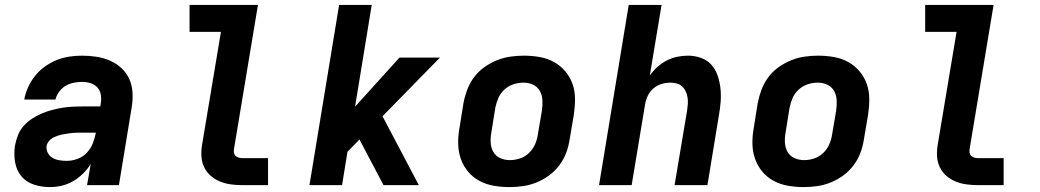

<svg xmlns="http://www.w3.org/2000/svg" viewBox="-20 -755 4240 783"><path d="M183 8Q149 8 117.5 -2.5Q86 -13 66.5 -37Q47 -61 41.5 -94Q36 -127 41 -161Q45 -182 53 -203Q61 -224 76 -241Q91 -258 110 -270.5Q129 -283 150 -292Q171 -301 192 -306.5Q213 -312 234.5 -315.5Q256 -319 277 -320Q298 -321 319 -321H389L391 -334Q394 -352 391 -369.5Q388 -387 376.5 -399Q365 -411 348.5 -416Q332 -421 314 -421Q297 -421 280 -417.5Q263 -414 247.5 -405Q232 -396 221 -380.5Q210 -365 206 -349H79Q83 -374 94.5 -399Q106 -424 123 -445.5Q140 -467 163 -483.5Q186 -500 211 -510Q236 -520 262 -524Q288 -528 314 -528Q344 -528 373.5 -523.5Q403 -519 429 -507.5Q455 -496 475.5 -477Q496 -458 507.5 -432Q519 -406 520.5 -376.5Q522 -347 517 -317L465 0H335L350 -86Q336 -64 317.5 -46Q299 -28 277 -15.5Q255 -3 231 2.5Q207 8 183 8ZM252 -99Q274 -99 296 -107Q318 -115 334 -132Q350 -149 358.5 -170.5Q367 -192 371 -214H319Q309 -214 298.5 -214Q288 -214 277.5 -213Q267 -212 257 -210.5Q247 -209 236.5 -207Q226 -205 215.5 -201.5Q205 -198 195.5 -193Q186 -188 179 -179Q172 -170 170 -160Q168 -145 175 -131.5Q182 -118 194.5 -111Q207 -104 222 -101.5Q237 -99 252 -99Z M969 0Q945 0 922 -3Q899 -6 878 -14.5Q857 -23 840 -37.5Q823 -52 813 -72.5Q803 -93 801.5 -116.5Q800 -140 804 -164L881 -625H753V-735H1032L934 -146Q933 -138 934.5 -130.5Q936 -123 941.5 -118.5Q947 -114 954.5 -112Q962 -110 969 -110H1073V0Z M1242 0 1363 -735H1496L1428 -320L1609 -520H1774L1540 -281L1688 0H1544L1446 -186L1397 -136L1375 0Z M2057 8Q2025 8 1993.5 2.5Q1962 -3 1935 -17.5Q1908 -32 1888.5 -55.5Q1869 -79 1859 -108Q1849 -137 1848.5 -169Q1848 -201 1854 -234L1870 -334Q1875 -361 1885 -388Q1895 -415 1912.5 -439Q1930 -463 1954.5 -480.5Q1979 -498 2006 -509Q2033 -520 2061 -524Q2089 -528 2116 -528Q2149 -528 2180.5 -522.5Q2212 -517 2238.5 -502.5Q2265 -488 2285 -464.5Q2305 -441 2315 -412Q2325 -383 2325 -351Q2325 -319 2320 -286L2303 -186Q2299 -159 2289 -132Q2279 -105 2261 -81Q2243 -57 2219 -39.5Q2195 -22 2168 -11Q2141 0 2113 4Q2085 8 2057 8ZM2059 -102Q2079 -102 2099.5 -108.5Q2120 -115 2136 -130Q2152 -145 2161 -164.5Q2170 -184 2173 -204L2190 -304Q2193 -325 2192 -346Q2191 -367 2181.5 -384Q2172 -401 2154 -409.5Q2136 -418 2115 -418Q2095 -418 2074.5 -411.5Q2054 -405 2037.5 -390Q2021 -375 2012.5 -355.5Q2004 -336 2000 -316L1984 -216Q1980 -195 1981 -174Q1982 -153 1991.5 -136Q2001 -119 2019.5 -110.5Q2038 -102 2059 -102Z M2423 0 2544 -735H2678L2630 -447Q2643 -466 2661 -482Q2679 -498 2699.5 -508.5Q2720 -519 2742 -523.5Q2764 -528 2786 -528Q2813 -528 2838.5 -519Q2864 -510 2881 -491Q2898 -472 2906.5 -447Q2915 -422 2918 -395.5Q2921 -369 2919 -341.5Q2917 -314 2912 -286L2865 0H2731Q2744 -76 2756.5 -152Q2769 -228 2782 -304Q2784 -317 2785 -330.5Q2786 -344 2784 -357Q2782 -370 2776.5 -382Q2771 -394 2762 -402.5Q2753 -411 2740.5 -414.5Q2728 -418 2714 -418Q2696 -418 2678 -412.5Q2660 -407 2645.5 -395Q2631 -383 2622.5 -366Q2614 -349 2611 -331L2556 0Z M3257 8Q3225 8 3193.5 2.5Q3162 -3 3135 -17.5Q3108 -32 3088.5 -55.5Q3069 -79 3059 -108Q3049 -137 3048.5 -169Q3048 -201 3054 -234L3070 -334Q3075 -361 3085 -388Q3095 -415 3112.5 -439Q3130 -463 3154.5 -480.5Q3179 -498 3206 -509Q3233 -520 3261 -524Q3289 -528 3316 -528Q3349 -528 3380.5 -522.5Q3412 -517 3438.5 -502.5Q3465 -488 3485 -464.5Q3505 -441 3515 -412Q3525 -383 3525 -351Q3525 -319 3520 -286L3503 -186Q3499 -159 3489 -132Q3479 -105 3461 -81Q3443 -57 3419 -39.5Q3395 -22 3368 -11Q3341 0 3313 4Q3285 8 3257 8ZM3259 -102Q3279 -102 3299.5 -108.5Q3320 -115 3336 -130Q3352 -145 3361 -164.5Q3370 -184 3373 -204L3390 -304Q3393 -325 3392 -346Q3391 -367 3381.5 -384Q3372 -401 3354 -409.5Q3336 -418 3315 -418Q3295 -418 3274.5 -411.5Q3254 -405 3237.5 -390Q3221 -375 3212.5 -355.5Q3204 -336 3200 -316L3184 -216Q3180 -195 3181 -174Q3182 -153 3191.5 -136Q3201 -119 3219.5 -110.5Q3238 -102 3259 -102Z M3969 0Q3945 0 3922 -3Q3899 -6 3878 -14.5Q3857 -23 3840 -37.5Q3823 -52 3813 -72.5Q3803 -93 3801.5 -116.5Q3800 -140 3804 -164L3881 -625H3753V-735H4032L3934 -146Q3933 -138 3934.5 -130.5Q3936 -123 3941.5 -118.5Q3947 -114 3954.5 -112Q3962 -110 3969 -110H4073V0Z"/></svg>

Font: Iosevka SS04 XBd Ex Obl
Style: Regular
Weight: 800
Width: 7
Italic angle: -9°
Monospace: yes
Designer: Belleve Invis
Foundry: Belleve Invis
Version: Version 19.0.0; ttfautohint (v1.8.4)